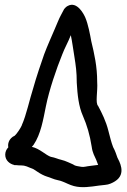

<svg xmlns="http://www.w3.org/2000/svg" viewBox="-20 -726 533 808"><path d="M2 -75C2 -50 22 -36 39 -32L41 -31H49C54 -30 62 -30 68 -30C87 -30 96 -24 121 -14C134 -6 144 2 158 9C173 17 186 19 197 24C215 32 233 33 243 38C257 43 272 52 291 57C325 66 361 60 396 55L423 52C438 51 453 44 464 37C515 5 480 -50 474 -63C470 -74 465 -91 456 -107C448 -128 443 -149 436 -176C426 -216 409 -250 393 -280C380 -293 392 -341 389 -381C389 -447 377 -499 364 -553C359 -581 351 -624 339 -652C334 -664 305 -723 265 -701C259 -698 254 -693 250 -688C241 -670 232 -656 224 -636L210 -603C196 -570 180 -535 166 -498C157 -474 129 -389 121 -359C104 -306 91 -242 72 -200V-199C67 -187 51 -163 42 -155L33 -150L32 -149C17 -138 12 -120 15 -106C7 -98 2 -87 2 -75ZM121 -116C152 -161 162 -224 173 -278C187 -348 218 -438 242 -497C253 -526 266 -547 278 -578C284 -550 288 -518 293 -488C299 -450 303 -423 303 -379V-378C306 -327 311 -278 329 -238C346 -199 358 -159 366 -108C369 -83 379 -67 385 -53L393 -32C382 -31 372 -29 361 -28C342 -26 333 -22 322 -24L305 -27C303 -27 296 -29 290 -32V-33C277 -38 258 -49 236 -54C225 -56 212 -63 194 -66C174 -72 147 -101 114 -108C116 -111 119 -113 121 -116Z"/></svg>

Font: Stray Cat
Style: BlkCn
Weight: 900
Version: Version 1.0